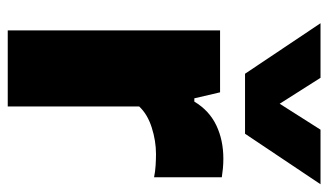

<svg xmlns="http://www.w3.org/2000/svg" viewBox="-196 -652 848 496"><g transform="rotate(90 228.0 -404.0)"><path d="M58.5 0V-548.5H218.5L234 -482H242.5Q265.5 -520.5 303.8 -538.8Q342 -557 390 -557Q403 -557 415.5 -555.8Q428 -554.5 438 -553V-378Q423.5 -381 407.5 -382Q391.5 -383 378 -383Q344 -383 309.5 -372Q275 -361 255 -339.5V0ZM170.5 -613 40 -808H181L248 -702.5L315 -808H456L325.5 -613Z"/></g></svg>

Font: Encode Sans SemiExpanded SemiExpanded ExtraBold
Style: Regular
Weight: 800
Width: 6
Designer: Multiple Designers
Foundry: Impallari Type
Version: Version 3.000; ttfautohint (v1.8.3) -l 8 -r 50 -G 200 -x 14 